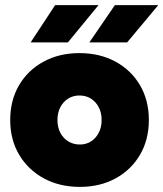

<svg xmlns="http://www.w3.org/2000/svg" viewBox="-20 -720 640 752"><path d="M293 12Q213 12 151.5 -21.5Q90 -55 55 -114Q20 -173 20 -250Q20 -327 54.5 -386Q89 -445 150.5 -478.5Q212 -512 291 -512Q371 -512 432.5 -478.5Q494 -445 528.5 -386Q563 -327 563 -250Q563 -173 528.5 -114Q494 -55 433 -21.5Q372 12 293 12ZM293 -154Q318 -154 337 -166.5Q356 -179 367 -200.5Q378 -222 378 -250Q378 -278 367 -299.5Q356 -321 336.5 -333.5Q317 -346 291 -346Q266 -346 246.5 -333.5Q227 -321 216 -299.5Q205 -278 205 -250Q205 -222 216 -200.5Q227 -179 247 -166.5Q267 -154 293 -154ZM330 -554 430 -700H600L478 -554ZM100 -554 196 -700H366L246 -554Z"/></svg>

Font: Figtree Light Black
Style: Regular
Weight: 900
Version: Version 2.000